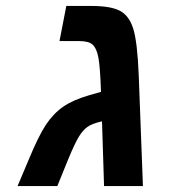

<svg xmlns="http://www.w3.org/2000/svg" viewBox="-20 -626 640 646"><path d="M287.1 -606Q353 -606 384 -589.4Q415 -572.8 428.7 -528.1Q442.4 -483.4 446.8 -372.1L460.9 0H330.1L323.2 -217.8Q289.1 -210 273.7 -198.7Q258.3 -187.5 244.9 -165.3Q231.4 -143.1 209.2 -89.4Q187 -35.6 172.9 0H39.1L76.2 -87.9Q109.4 -168.5 134.5 -206.3Q159.7 -244.1 192.4 -266.8Q225.1 -289.6 278.8 -305.2L319.8 -316.9Q316.9 -402.3 311 -432.6Q305.2 -462.9 292.2 -475.3Q279.3 -487.8 246.1 -487.8H180.2L203.1 -606Z"/></svg>

Font: Cousine
Style: Bold Italic
Weight: 700
Italic angle: -12°
Monospace: yes
Designer: Steve Matteson
Foundry: Ascender Corporation
Version: Version 1.20